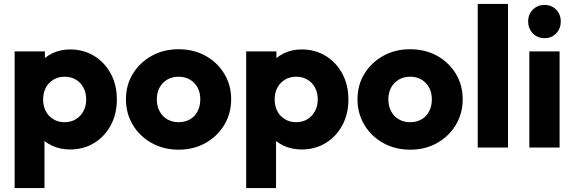

<svg xmlns="http://www.w3.org/2000/svg" viewBox="-20 -746 2904 971"><path d="M334 10Q285 10 244 -9Q203 -28 177 -61.5Q151 -95 147 -138V-343Q151 -386 177 -421Q203 -456 244 -476Q285 -496 334 -496Q403 -496 456.5 -463Q510 -430 540.5 -373Q571 -316 571 -243Q571 -170 540.5 -113Q510 -56 456.5 -23Q403 10 334 10ZM54 205V-486H207V-361L182 -243L205 -125V205ZM306 -128Q339 -128 363.5 -143Q388 -158 402 -184Q416 -210 416 -243Q416 -277 402 -303Q388 -329 363.5 -343.5Q339 -358 307 -358Q275 -358 250.5 -343.5Q226 -329 212 -303Q198 -277 198 -243Q198 -210 211.5 -184Q225 -158 250 -143Q275 -128 306 -128Z M883 11Q808 11 747.5 -22.5Q687 -56 652 -114Q617 -172 617 -244Q617 -316 652 -373Q687 -430 747 -463.5Q807 -497 883 -497Q959 -497 1019 -464Q1079 -431 1114 -373.5Q1149 -316 1149 -244Q1149 -172 1114 -114Q1079 -56 1019 -22.5Q959 11 883 11ZM883 -128Q916 -128 941 -142.5Q966 -157 979.5 -183.5Q993 -210 993 -244Q993 -278 979 -303.5Q965 -329 940.5 -343.5Q916 -358 883 -358Q851 -358 826 -343.5Q801 -329 787 -303Q773 -277 773 -243Q773 -210 787 -183.5Q801 -157 826 -142.5Q851 -128 883 -128Z M1505 10Q1456 10 1415 -9Q1374 -28 1348 -61.5Q1322 -95 1318 -138V-343Q1322 -386 1348 -421Q1374 -456 1415 -476Q1456 -496 1505 -496Q1574 -496 1627.5 -463Q1681 -430 1711.5 -373Q1742 -316 1742 -243Q1742 -170 1711.5 -113Q1681 -56 1627.5 -23Q1574 10 1505 10ZM1225 205V-486H1378V-361L1353 -243L1376 -125V205ZM1477 -128Q1510 -128 1534.5 -143Q1559 -158 1573 -184Q1587 -210 1587 -243Q1587 -277 1573 -303Q1559 -329 1534.5 -343.5Q1510 -358 1478 -358Q1446 -358 1421.5 -343.5Q1397 -329 1383 -303Q1369 -277 1369 -243Q1369 -210 1382.5 -184Q1396 -158 1421 -143Q1446 -128 1477 -128Z M2054 11Q1979 11 1918.5 -22.5Q1858 -56 1823 -114Q1788 -172 1788 -244Q1788 -316 1823 -373Q1858 -430 1918 -463.5Q1978 -497 2054 -497Q2130 -497 2190 -464Q2250 -431 2285 -373.5Q2320 -316 2320 -244Q2320 -172 2285 -114Q2250 -56 2190 -22.5Q2130 11 2054 11ZM2054 -128Q2087 -128 2112 -142.5Q2137 -157 2150.5 -183.5Q2164 -210 2164 -244Q2164 -278 2150 -303.5Q2136 -329 2111.5 -343.5Q2087 -358 2054 -358Q2022 -358 1997 -343.5Q1972 -329 1958 -303Q1944 -277 1944 -243Q1944 -210 1958 -183.5Q1972 -157 1997 -142.5Q2022 -128 2054 -128Z M2396 0V-726H2549V0Z M2657 0V-486H2810V0ZM2734 -553Q2698 -553 2674.5 -577.5Q2651 -602 2651 -637Q2651 -673 2674.5 -697Q2698 -721 2734 -721Q2770 -721 2793 -697Q2816 -673 2816 -637Q2816 -602 2793 -577.5Q2770 -553 2734 -553Z"/></svg>

Font: Outfit Thin
Style: Bold
Weight: 700
Version: Version 1.100;gftools[0.9.27]